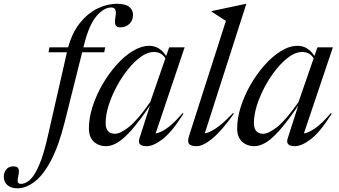

<svg xmlns="http://www.w3.org/2000/svg" viewBox="-190 -762 1790 1014"><path d="M152 -118.5Q120 9.5 78.8 86.8Q37.5 164 -8 198.2Q-53.5 232.5 -97.5 232.5Q-132 232.5 -151 215.5Q-170 198.5 -170 171Q-170 149 -156.8 132.8Q-143.5 116.5 -120 116.5Q-100 116.5 -93.5 127.2Q-87 138 -93 165.5Q-99 193 -95.2 201Q-91.5 209 -78.5 209Q-55 209 -31.2 187.2Q-7.5 165.5 16.2 111.2Q40 57 62 -40.5L163.5 -486H66.5L71 -512H170Q191 -589.5 232 -640.5Q273 -691.5 324.2 -716.8Q375.5 -742 428 -742Q473 -742 492.8 -725.5Q512.5 -709 512.5 -684Q512.5 -653.5 493 -635.5Q473.5 -617.5 444 -617.5Q425 -617.5 419.8 -630.8Q414.5 -644 419.5 -671.5Q424.5 -699.5 419 -711Q413.5 -722.5 397.5 -722.5Q359 -722.5 320 -677.5Q281 -632.5 254.5 -528L250.5 -512H365.5L360.5 -486H244Z M546.5 -31.5 602 -204.5Q544 -119 502.2 -72.5Q460.5 -26 429 -8Q397.5 10 370.5 10Q331 10 305.2 -14Q279.5 -38 279.5 -84.5Q279.5 -138 298.5 -197.8Q317.5 -257.5 350.2 -314.5Q383 -371.5 424.2 -418Q465.5 -464.5 510.5 -492.2Q555.5 -520 599 -520Q652.5 -520 687.5 -466.5L703.5 -512H785L632 -57.5Q654.5 -59.5 690.8 -84.2Q727 -109 774.5 -165L779 -161.5Q718 -65 669.2 -27.5Q620.5 10 584.5 10Q533 10 546.5 -31.5ZM368 -113Q368 -81.5 381.5 -68.5Q395 -55.5 416.5 -55.5Q445.5 -55.5 491.2 -91.8Q537 -128 603.5 -223L683.5 -454Q671 -473 655.8 -480.2Q640.5 -487.5 622 -487.5Q590 -487.5 555 -462.8Q520 -438 486.8 -397Q453.5 -356 426.8 -306.2Q400 -256.5 384 -206.2Q368 -156 368 -113Z M1003 -651.5 927.5 -700.5 928 -703.5 1109.5 -742H1111L891.5 -58Q910 -59 946.8 -82Q983.5 -105 1040.5 -165L1045 -161.5Q980.5 -70.5 931.2 -30.2Q882 10 849 10Q817 10 808 -2.5Q799 -15 809 -46Z M1329.5 -31.5 1385 -204.5Q1327 -119 1285.2 -72.5Q1243.5 -26 1212 -8Q1180.5 10 1153.5 10Q1114 10 1088.2 -14Q1062.5 -38 1062.5 -84.5Q1062.5 -138 1081.5 -197.8Q1100.5 -257.5 1133.2 -314.5Q1166 -371.5 1207.2 -418Q1248.5 -464.5 1293.5 -492.2Q1338.5 -520 1382 -520Q1435.5 -520 1470.5 -466.5L1486.5 -512H1568L1415 -57.5Q1437.5 -59.5 1473.8 -84.2Q1510 -109 1557.5 -165L1562 -161.5Q1501 -65 1452.2 -27.5Q1403.5 10 1367.5 10Q1316 10 1329.5 -31.5ZM1151 -113Q1151 -81.5 1164.5 -68.5Q1178 -55.5 1199.5 -55.5Q1228.5 -55.5 1274.2 -91.8Q1320 -128 1386.5 -223L1466.5 -454Q1454 -473 1438.8 -480.2Q1423.5 -487.5 1405 -487.5Q1373 -487.5 1338 -462.8Q1303 -438 1269.8 -397Q1236.5 -356 1209.8 -306.2Q1183 -256.5 1167 -206.2Q1151 -156 1151 -113Z"/></svg>

Font: Newsreader Display
Style: Italic
Weight: 400
Italic angle: -17°
Designer: Hugues Gentile
Foundry: Production Type
Version: Version 1.001